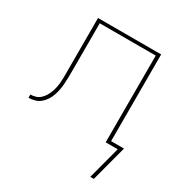

<svg xmlns="http://www.w3.org/2000/svg" viewBox="-168 -659 935 980"><g transform="rotate(30 300.0 -169.0)"><path d="M500 192 551 0H480V-511H150V-283Q150 -270 150 -256Q150 -242 150 -229Q150 -210 149.5 -191.5Q149 -173 148 -155Q147 -137 143.5 -118.5Q140 -100 134 -82.5Q128 -65 118 -49.5Q108 -34 93.5 -22Q79 -10 61 -5Q43 0 25 0V-19Q40 -19 55 -23.5Q70 -28 81.5 -38.5Q93 -49 101 -62Q109 -75 114.5 -89.5Q120 -104 123 -119Q126 -134 127.5 -149.5Q129 -165 129 -180.5Q129 -196 129 -211Q129 -229 129 -247Q129 -265 129 -283V-530H501V-19H577L521 192Z"/></g></svg>

Font: Iosevka Curly Thin Extended
Style: Regular
Weight: 100
Width: 7
Monospace: yes
Designer: Belleve Invis
Foundry: Belleve Invis
Version: Version 11.1.0; ttfautohint (v1.8.3)